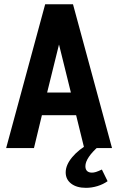

<svg xmlns="http://www.w3.org/2000/svg" viewBox="-20 -708 565 918"><path d="M9.4 0H142.4L180.3 -157.1H344L382.6 0H515.6L329 -687.7H196ZM205.4 -265.7 262.1 -495.3 318.9 -265.7ZM467.1 102.6Q449.3 111 438.9 114.2Q428.6 117.4 419.7 117.4Q404.7 117.4 396.5 109.7Q388.3 102 388.3 86.6Q388.3 66.7 404.9 42.1Q421.4 17.6 452.1 -8.9L410.9 -24.1Q356.4 6 325.3 43.4Q294.1 80.7 294.1 116.3Q294.1 149.9 320.4 170Q346.6 190.1 391 190.1Q418.7 190.1 446.1 181.7Q473.4 173.3 494.4 158.3Z"/></svg>

Font: Secuela Black
Style: Regular
Weight: 900
Designer: Fernando Haro
Foundry: deFharo
Version: Version 1.704